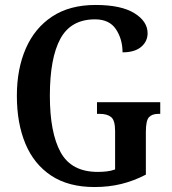

<svg xmlns="http://www.w3.org/2000/svg" viewBox="-20 -744 693 774"><path d="M361 10Q256 10 186.5 -36Q117 -82 82.5 -164.5Q48 -247 48 -358Q48 -466 84 -548.5Q120 -631 190.5 -677.5Q261 -724 365 -724Q468 -724 521.5 -691Q575 -658 575 -610Q575 -577 549 -555Q523 -533 474 -533Q474 -586 447.5 -626Q421 -666 363 -666Q266 -666 223.5 -588Q181 -510 181 -358Q181 -209 224.5 -130Q268 -51 374 -51Q392 -51 410 -53Q428 -55 444 -61V-216Q444 -259 428 -272Q412 -285 382 -285H371V-332H626V-285H619Q593 -285 580.5 -271.5Q568 -258 568 -212V-40Q520 -15 469.5 -2.5Q419 10 361 10Z"/></svg>

Font: Noto Serif Khmer Condensed SemiBold
Style: Regular
Weight: 600
Width: 3
Designer: Danh Hong and the Monotype Design Team
Foundry: Monotype Imaging Inc.
Version: Version 2.004; ttfautohint (v1.8.4.7-5d5b)